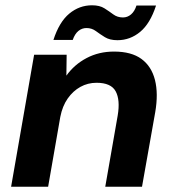

<svg xmlns="http://www.w3.org/2000/svg" viewBox="-20 -706 660 726"><path d="M22 0 109 -499H232L231 -420Q261 -462 307.5 -486.5Q354 -511 411 -511Q477 -511 515 -483Q553 -455 566 -403.5Q579 -352 567 -282L517 0H378L425 -269Q435 -328 417.5 -360.5Q400 -393 345 -393Q312 -393 284 -377.5Q256 -362 236 -333.5Q216 -305 208 -264L162 0ZM182 -555Q204 -623 242 -654.5Q280 -686 328 -686Q357 -686 375 -674.5Q393 -663 408.5 -651.5Q424 -640 445 -640Q462 -640 475.5 -651.5Q489 -663 496 -685H570Q548 -617 510 -585.5Q472 -554 424 -554Q395 -554 376.5 -565.5Q358 -577 342.5 -588.5Q327 -600 307 -600Q290 -600 276.5 -589Q263 -578 255 -555Z"/></svg>

Font: DM Sans 20pt ExtraBold
Style: Italic
Weight: 800
Italic angle: -10°
Version: Version 4.004;gftools[0.9.30]